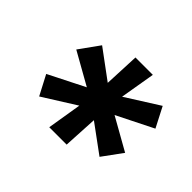

<svg xmlns="http://www.w3.org/2000/svg" viewBox="-86 -773 578 578"><g transform="rotate(45 203.0 -484.0)"><path d="M399 -541 283 -483 386 -425 340 -362 250 -428 244 -318H170L188 -428L83 -362L50 -425L165 -483L62 -541L108 -605L200 -537L205 -650H279L260 -538L366 -605Z"/></g></svg>

Font: Zilla Slab SemiBold
Style: Regular
Weight: 600
Designer: Typotheque.com
Foundry: Typotheque type foundry
Version: Version 1.0; 2017